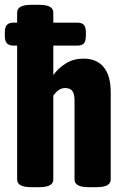

<svg xmlns="http://www.w3.org/2000/svg" viewBox="-20 -774 525 796"><path d="M439 -392V-30Q439 2 381 2H347Q289 2 289 -30V-358Q289 -384 280 -396.5Q271 -409 250 -409Q222 -409 201 -377V-30Q201 2 143 2H109Q51 2 51 -30V-585H36Q17 -585 8.5 -594.5Q0 -604 0 -625V-640Q0 -661 8.5 -670.5Q17 -680 36 -680H51V-722Q51 -754 109 -754H143Q201 -754 201 -722V-680H301Q320 -680 328 -670.5Q336 -661 336 -640V-625Q336 -604 328 -594.5Q320 -585 301 -585H201V-463Q223 -493 254.5 -512Q286 -531 326 -531Q381 -531 410 -495.5Q439 -460 439 -392Z"/></svg>

Font: Asap Condensed
Style: Bold
Weight: 700
Designer: Pablo Cosgaya
Foundry: Omnibus-Type
Version: Version 1.010; ttfautohint (v1.8)